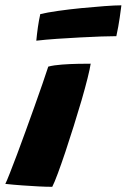

<svg xmlns="http://www.w3.org/2000/svg" viewBox="-56 -701 476 722"><path d="M140.5 1.5Q117.5 1.5 88.8 0Q60 -1.5 28.2 -3.8Q-3.5 -6 -36 -9.5Q-30.5 -20.5 -19 -49.8Q-7.5 -79 8 -120Q23.5 -161 40.2 -207.5Q57 -254 73.5 -300Q90 -346 103.5 -385.2Q117 -424.5 125.5 -450.5Q146.5 -456 177 -458.2Q207.5 -460.5 237.2 -461Q267 -461.5 285 -461.5Q282.5 -444 273.5 -407.8Q264.5 -371.5 250.8 -324.2Q237 -277 221.2 -226.8Q205.5 -176.5 190 -130.2Q174.5 -84 161.5 -49Q148.5 -14 140.5 1.5ZM381.5 -565Q361 -565 324.5 -563.8Q288 -562.5 244.8 -560.2Q201.5 -558 158.2 -555Q115 -552 80.5 -548Q83 -574 86.5 -598.8Q90 -623.5 95.5 -648Q120.5 -654 162.2 -660Q204 -666 250.2 -670.5Q296.5 -675 337 -678Q377.5 -681 400.5 -681Q399 -668 394.2 -634.8Q389.5 -601.5 381.5 -565Z"/></svg>

Font: Grandstander Thin ExtraBold
Style: Italic
Weight: 800
Italic angle: -15°
Version: Version 1.200